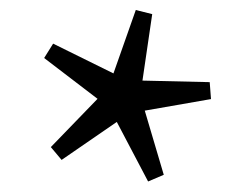

<svg xmlns="http://www.w3.org/2000/svg" viewBox="-20 -704 475 374"><path d="M299 -363.5 268.5 -350.5 207.5 -466.5 100 -392.5 79 -417.5 170 -511.5 66 -591 83.5 -619 201 -561 244.5 -684.5 276.5 -676.5 257.5 -547 388.5 -544 391 -511 262 -488.5Z"/></svg>

Font: Newsreader 16pt 16pt
Style: Regular
Weight: 400
Version: Version 1.003